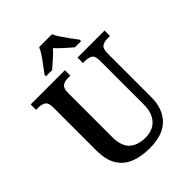

<svg xmlns="http://www.w3.org/2000/svg" viewBox="-261 -1064 1206 1206"><g transform="rotate(-45 342.5 -460.5)"><path d="M348 10Q273 10 218 -12.5Q163 -35 132.5 -85Q102 -135 102 -217V-602Q102 -644 81.5 -655Q61 -666 32 -666H15V-714H319V-666H302Q273 -666 252.5 -654.5Q232 -643 232 -598V-210Q232 -125 271.5 -90.5Q311 -56 376 -56Q444 -56 480.5 -97Q517 -138 517 -211V-602Q517 -644 497 -655Q477 -666 448 -666H431V-714H671V-666H653Q623 -666 603 -654.5Q583 -643 583 -598V-209Q583 -109 525.5 -49.5Q468 10 348 10ZM208 -784Q222 -803 242 -829Q262 -855 280 -882Q298 -909 307 -931H421Q431 -909 449 -882Q467 -855 486.5 -829Q506 -803 520 -784V-771H465Q444 -789 414.5 -815.5Q385 -842 364 -865Q343 -842 314 -816Q285 -790 263 -771H208Z"/></g></svg>

Font: Noto Serif Ethiopic SemiCondensed SemiBold
Style: Regular
Weight: 600
Width: 4
Designer: Monotype Design Team
Foundry: Monotype Imaging Inc.
Version: Version 2.102; ttfautohint (v1.8.4.7-5d5b)